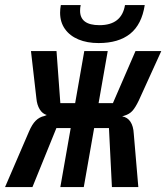

<svg xmlns="http://www.w3.org/2000/svg" viewBox="-40 -758 673 778"><path d="M140 -288 149.5 -292Q132 -297 121 -314.8Q110 -332.5 107.5 -359L85.5 -551H189L204.5 -340H264.5L301.5 -551H396.5L359.5 -340H417.5L509 -551H613.5L522.5 -351Q508.5 -322 496.5 -308.8Q484.5 -295.5 464.5 -289.5L455 -286.5Q476.5 -283 488.5 -264.8Q500.5 -246.5 502 -216.5L520.5 0H413.5L401.5 -239H341.5L299.5 0H204.5L246.5 -239H188.5L91.5 0H-19.5L77.5 -225Q90 -254.5 105 -269.2Q120 -284 140 -288ZM203.5 -706.5Q203.5 -721 206.5 -737.5H287Q284.5 -727 284.5 -714.5Q284.5 -656 363 -656Q453 -656 466.5 -737.5H546.5Q534.5 -659 487.5 -621.2Q440.5 -583.5 359.5 -583.5Q313 -583.5 277.8 -598.2Q242.5 -613 223 -640.8Q203.5 -668.5 203.5 -706.5Z"/></svg>

Font: JuliaMono BoldItalic
Style: Regular
Weight: 700
Italic angle: -9°
Monospace: yes
Designer: cormullion
Foundry: corm
Version: Version 0.049; ttfautohint (v1.8.4)